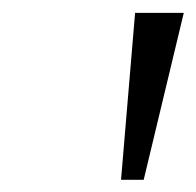

<svg xmlns="http://www.w3.org/2000/svg" viewBox="-20 -748 313 306"><path d="M172.9 -461.4 195.3 -727.5H272.9L209 -461.4Z"/></svg>

Font: Inter 18pt Light
Style: Italic
Weight: 300
Italic angle: -9.3988°
Designer: Rasmus Andersson
Foundry: rsms
Version: Version 4.001;git-66647c0bb